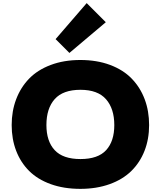

<svg xmlns="http://www.w3.org/2000/svg" viewBox="-20 -1206 1035 1236"><path d="M715.8 -400.9Q715.8 -506.3 662.6 -567.1Q609.4 -627.9 498 -627.9Q385.7 -627.9 332.3 -568.1Q278.8 -508.3 278.8 -400.9Q278.8 -296.9 332 -239.5Q385.3 -182.1 498 -182.1Q610.8 -182.1 663.3 -239.5Q715.8 -296.9 715.8 -400.9ZM497.1 9.8Q391.1 9.8 306.9 -20.5Q222.7 -50.8 167.7 -105.5Q112.8 -160.2 84 -235.4Q55.2 -310.5 55.2 -400.9Q55.2 -490.7 84 -566.9Q112.8 -643.1 167.2 -699.5Q221.7 -755.9 306.4 -787.8Q391.1 -819.8 497.1 -819.8Q603.5 -819.8 688.5 -788.1Q773.4 -756.3 828.1 -699.7Q882.8 -643.1 911.4 -567.1Q939.9 -491.2 939.9 -400.9Q939.9 -310.5 910.4 -235.1Q880.9 -159.7 825.4 -105.2Q770 -50.8 685.8 -20.5Q601.6 9.8 497.1 9.8ZM538.1 -1186 661.1 -1063 426.8 -865.2 337.9 -954.1Z"/></svg>

Font: Sinkin Sans 900 X Black
Style: Regular
Weight: 950
Designer: Keith Bates
Foundry: K-Type
Version: Sinkin Sans (version 1.0)  by Keith Bates   •   © 2014   www